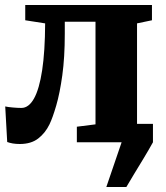

<svg xmlns="http://www.w3.org/2000/svg" viewBox="-20 -572 666 772"><path d="M407.5 180 469 0V-74H595V0Q579 29 558.5 63Q538 97 519 128Q500 159 488 180ZM59.5 7Q44 7 31.2 4.8Q18.5 2.5 9 -1L1 -144Q11.5 -141.5 31.2 -139.8Q51 -138 66 -138Q95.5 -138 116.8 -176Q138 -214 149.5 -289.5Q161 -365 161.5 -478L81.5 -490.5V-552H591V-490.5L531 -478V-72L593 -62.5V0H289V-62.5L364 -72V-484.5H240.5V-436.5Q240.5 -341 230.5 -269Q220.5 -197 206.2 -148Q192 -99 179 -72Q162 -37 133.5 -15Q105 7 59.5 7Z"/></svg>

Font: Merriweather 28pt Black
Style: Regular
Weight: 900
Version: Version 2.100